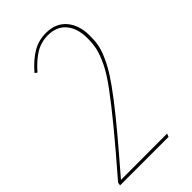

<svg xmlns="http://www.w3.org/2000/svg" viewBox="-214 -739 805 805"><g transform="rotate(-45 188.5 -336.0)"><path d="M226.6 -671.9Q284.7 -671.9 316.9 -634.5Q349.1 -597.2 349.6 -535.6Q350.1 -505.9 345.7 -481.4Q341.3 -457 327.1 -424.8Q313 -392.6 291.7 -359.1Q270.5 -325.7 230.5 -273.4Q190.4 -221.2 140.6 -161.9Q90.8 -102.5 14.2 -13.7L288.1 -14.2L282.7 0H-4.9L-2.4 -14.2Q91.3 -122.1 149.4 -192.9Q207.5 -263.7 246.8 -316.7Q286.1 -369.6 304.2 -407.2Q322.3 -444.8 328.9 -472.7Q335.4 -500.5 335 -535.2Q334.5 -592.3 306.4 -625.7Q278.3 -659.2 226.1 -659.2Q185.5 -659.2 152.3 -638.9Q119.1 -618.7 84.5 -579.1L74.7 -586.9Q112.3 -630.4 148.2 -651.1Q184.1 -671.9 226.6 -671.9Z"/></g></svg>

Font: Fira Sans Compressed Hair
Style: Italic
Weight: 100
Width: 3
Italic angle: -8°
Designer: Carrois Corporate & Edenspiekermann AG
Foundry: Carrois Corporate GbR & Edenspiekermann AG
Version: Version 4.203;PS 004.203;hotconv 1.0.88;makeotf.lib2.5.64775